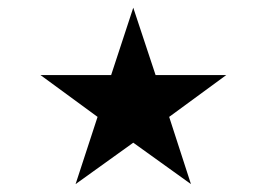

<svg xmlns="http://www.w3.org/2000/svg" viewBox="-20 -651 682 491"><path d="M264.2 -459 320.8 -631.3 377.9 -459H558.6L412.6 -352.1L468.3 -180.2L320.8 -286.1L173.3 -180.2L229.5 -352.1L83.5 -459Z"/></svg>

Font: Vazirmatn RD UI
Style: Regular
Weight: 400
Designer: Saber Rastikerdar
Foundry: Saber Rastikerdar
Version: Version 33.003